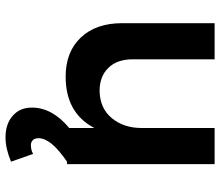

<svg xmlns="http://www.w3.org/2000/svg" viewBox="-71 -504 798 696"><g transform="rotate(90 328.0 -156.0)"><path d="M575 -535H444V-271C444 -227 432 -191 408 -162C384 -133 351 -119 310 -118C274 -118 246 -129 226 -150C205 -171 195 -201 195 -238V-535H64V-200C64 -137 81 -87 116 -50C151 -13 198 5 258 5C346 5 408 -30 444 -99V-8C395 33 370 78 370 127C370 157 380 180 400 197C419 214 445 223 478 223C506 223 535 216 566 203L538 123C529 128 519 131 506 131C499 131 493 129 488 124C483 119 481 112 481 103C481 88 488 73 501 56C514 40 536 21 566 0H575Z"/></g></svg>

Font: Argentum Sans Medium
Style: Regular
Weight: 500
Designer: Julieta Ulanovsky
Foundry: Julieta Ulanovsky
Version: Version 5.001;January 29, 2019;FontCreator 11.5.0.2425 64-bi